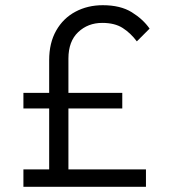

<svg xmlns="http://www.w3.org/2000/svg" viewBox="-20 -718 657 738"><path d="M70 0V-67H169V-301H70V-361H169V-487Q169 -553 196 -600.5Q223 -648 270 -673Q317 -698 375 -698Q443 -698 486.5 -671Q530 -644 555 -608L506 -559Q482 -591 451.5 -610.5Q421 -630 373 -630Q318 -630 280.5 -594.5Q243 -559 243 -493V-361H450V-301H243V-67H541V0Z"/></svg>

Font: Outfit Light
Style: Regular
Weight: 300
Designer: Rodrigo Fuenzalida
Foundry: fragTYPE
Version: Version 1.100; ttfautohint (v1.8.4.7-5d5b)